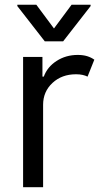

<svg xmlns="http://www.w3.org/2000/svg" viewBox="-20 -784 424 804"><path d="M244.3 -610.8H167.6L52.6 -758.5V-764.2H132.1L206 -664.8L279.8 -764.2H359.4V-758.5ZM160.5 0H76.7V-545.5H157.7V-463.1H163.4Q177.9 -503.6 217 -528.8Q256 -554 305.4 -554Q328.1 -554 345.2 -548.7Q362.2 -543.3 375 -534.1L346.6 -463.1Q337.7 -467.7 325.8 -470.3Q313.9 -473 298.3 -473Q238.6 -473 199.6 -436.6Q160.5 -400.2 160.5 -345.2Z"/></svg>

Font: Linik Sans
Style: Regular
Weight: 400
Designer: Rasmus Andersson (font), Marc Monis (original base), Kil Hyung-jin (Pretendard portions), Cristiano Sobral (main changes
Foundry: rsms
Version: Version 3.018;May 31, 2022;FontCreator 14.0.0.2814 64-bit; t